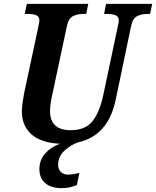

<svg xmlns="http://www.w3.org/2000/svg" viewBox="-20 -734 808 994"><path d="M768 -714 757 -662H745Q711 -662 688.5 -649.5Q666 -637 659 -600L579 -218Q540 -31 384 3Q344 17 312.5 47Q281 77 281 120Q281 142 295 156Q309 170 332 170Q357 170 391 161L378 224Q341 240 299 240Q245 240 214.5 214.5Q184 189 184 141Q184 95 212.5 62Q241 29 290 10Q194 6 143.5 -38Q93 -82 93 -159Q93 -175 97 -203Q101 -231 105 -252L178 -593Q184 -623 184 -628Q184 -648 168 -655Q152 -662 120 -662H108L119 -714H437L426 -662H414Q379 -662 357 -650Q335 -638 327 -602L252 -250Q239 -194 239 -159Q239 -60 346 -60Q421 -60 458 -105.5Q495 -151 514 -239L590 -598Q595 -616 595 -628Q595 -648 578.5 -655Q562 -662 530 -662H519L529 -714Z"/></svg>

Font: Noto Serif Narrow
Style: Bold Italic
Weight: 700
Width: 4
Italic angle: -12°
Designer: Monotype Design Team
Foundry: Monotype Imaging Inc.
Version: Version 1.001